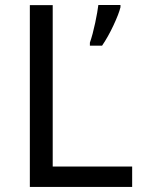

<svg xmlns="http://www.w3.org/2000/svg" viewBox="-20 -734 564 754"><path d="M97.2 0V-713.9H187V-80.1H499V0ZM333 -566.4Q344.2 -598.6 353.8 -644Q363.3 -689.5 366.2 -714.4H453.1V-705.6Q446.8 -679.7 425.8 -634.8Q404.8 -589.8 380.9 -554.7H333Z"/></svg>

Font: NotoPenekeko
Style: Regular
Weight: 400
Designer: Monotype Design team
Foundry: Monotype Imaging Inc.
Version: Version 1.04